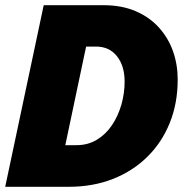

<svg xmlns="http://www.w3.org/2000/svg" viewBox="-36 -718 706 738"><path d="M-16 0 132 -698H362Q432 -698 485.5 -675Q539 -652 575 -612Q611 -572 629 -521Q647 -470 647 -412Q647 -321 616.5 -245.5Q586 -170 530 -115Q474 -60 397.5 -30Q321 0 228 0ZM215 -160H258Q302 -160 336.5 -181Q371 -202 394.5 -237Q418 -272 430.5 -315.5Q443 -359 443 -404Q443 -465 413.5 -502Q384 -539 333 -539H295Z"/></svg>

Font: Azeret Mono Thin ExtraBold
Style: Italic
Weight: 800
Italic angle: -12°
Version: Version 1.002